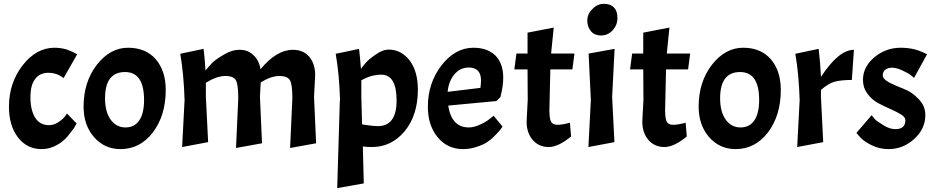

<svg xmlns="http://www.w3.org/2000/svg" viewBox="-20 -762 4845 995"><path d="M162.1 -352.5Q137.7 -322.3 137.7 -256.8Q137.7 -192.4 162.1 -152.3Q186.5 -113.3 234.4 -113.3Q257.8 -113.3 281.2 -127.9Q303.7 -142.6 316.4 -158.2Q319.3 -163.1 327.1 -173.8Q339.8 -161.1 377 -122.1Q374 -117.2 369.1 -108.4Q365.2 -98.6 346.7 -76.2Q330.1 -52.7 310.5 -35.2Q291 -17.6 259.8 -2.9Q228.5 10.7 195.3 10.7Q120.1 10.7 73.2 -49.8Q26.4 -111.3 26.4 -209Q26.4 -331.1 96.7 -422.9Q168 -514.6 262.7 -514.6Q292 -514.6 321.3 -506.8Q349.6 -498 379.9 -480.5Q356.4 -439.5 309.6 -357.4Q274.4 -384.8 230.5 -384.8Q185.5 -384.8 162.1 -352.5Z M481.4 -425.8Q550.8 -514.6 643.6 -514.6Q735.4 -514.6 787.1 -455.1Q838.9 -394.5 838.9 -295.9Q838.9 -164.1 772.5 -76.2Q706.1 10.7 604.5 10.7Q521.5 10.7 466.8 -51.8Q413.1 -114.3 413.1 -209Q413.1 -336.9 481.4 -425.8ZM726.6 -244.1Q726.6 -388.7 627.9 -388.7Q524.4 -388.7 524.4 -252.9Q524.4 -181.6 553.7 -141.6Q583 -101.6 629.9 -101.6Q677.7 -101.6 702.1 -138.7Q726.6 -174.8 726.6 -244.1Z M1203.1 -344.7Q1191.4 -368.2 1147.5 -368.2Q1103.5 -368.2 1046.9 -333Q1046.9 -308.6 1046.9 -259.8Q1049.8 -201.2 1058.6 -25.4Q1024.4 -18.6 923.8 0Q926.8 -60.5 936.5 -243.2Q932.6 -377 914.1 -483.4Q954.1 -491.2 1035.2 -508.8Q1042 -451.2 1044.9 -396.5Q1060.5 -416 1079.1 -435.5Q1098.6 -455.1 1139.6 -478.5Q1180.7 -503.9 1222.7 -503.9Q1264.6 -503.9 1293 -476.6Q1322.3 -450.2 1330.1 -403.3Q1413.1 -503.9 1498 -503.9Q1550.8 -503.9 1582 -468.8Q1613.3 -432.6 1613.3 -372.1Q1611.3 -335 1607.4 -259.8Q1610.4 -200.2 1618.2 -19.5Q1584 -13.7 1483.4 4.9Q1486.3 -59.6 1495.1 -252.9Q1495.1 -322.3 1483.4 -344.7Q1470.7 -368.2 1427.7 -368.2Q1384.8 -368.2 1331.1 -335Q1330.1 -309.6 1327.1 -259.8Q1330.1 -200.2 1337.9 -19.5Q1304.7 -13.7 1203.1 4.9Q1206.1 -59.6 1214.8 -252.9Q1214.8 -322.3 1203.1 -344.7Z M1995.1 -504.9Q2058.6 -504.9 2102.5 -449.2Q2145.5 -392.6 2145.5 -297.9Q2145.5 -165 2077.1 -82Q2008.8 0 1907.2 0Q1885.7 0 1860.4 -2.9Q1861.3 60.5 1865.2 188.5Q1831.1 194.3 1727.5 212.9Q1731.4 98.6 1741.2 -243.2Q1741.2 -243.2 1742.2 -243.2Q1738.3 -377 1719.7 -483.4Q1760.7 -491.2 1840.8 -508.8Q1846.7 -456.1 1850.6 -404.3Q1852.5 -409.2 1871.1 -431.6Q1889.6 -454.1 1925.8 -478.5Q1961.9 -504.9 1995.1 -504.9ZM1956.1 -375Q1903.3 -375 1852.5 -345.7Q1852.5 -317.4 1852.5 -259.8Q1853.5 -224.6 1856.4 -117.2Q1911.1 -108.4 1938.5 -108.4Q2035.2 -108.4 2035.2 -241.2Q2035.2 -375 1956.1 -375Z M2409.2 -101.6Q2437.5 -101.6 2469.7 -117.2Q2502 -131.8 2519.5 -147.5Q2526.4 -152.3 2538.1 -162.1Q2549.8 -148.4 2584 -106.4Q2574.2 -88.9 2552.7 -67.4Q2532.2 -44.9 2509.8 -29.3Q2489.3 -13.7 2453.1 -2Q2418 10.7 2379.9 10.7Q2298.8 10.7 2248 -50.8Q2197.3 -112.3 2197.3 -209Q2197.3 -331.1 2267.6 -422.9Q2338.9 -514.6 2433.6 -514.6Q2506.8 -514.6 2547.9 -473.6Q2587.9 -432.6 2587.9 -359.4Q2587.9 -315.4 2573.2 -258.8Q2566.4 -252 2552.7 -238.3Q2490.2 -232.4 2302.7 -214.8Q2320.3 -101.6 2409.2 -101.6ZM2409.2 -412.1Q2365.2 -412.1 2335 -377Q2304.7 -340.8 2299.8 -286.1Q2356.4 -293 2469.7 -306.6Q2472.7 -330.1 2472.7 -344.7Q2472.7 -412.1 2409.2 -412.1Z M2713.9 -484.4Q2713.9 -511.7 2713.9 -592.8Q2748 -599.6 2849.6 -619.1Q2845.7 -585 2835.9 -484.4Q2866.2 -484.4 2957 -484.4Q2954.1 -463.9 2946.3 -402.3Q2918 -402.3 2832 -402.3Q2831.1 -349.6 2827.1 -193.4Q2827.1 -146.5 2835.9 -130.9Q2844.7 -115.2 2869.1 -115.2Q2893.6 -115.2 2933.6 -126Q2935.5 -102.5 2939.5 -54.7Q2873 0 2823.2 0Q2773.4 0 2741.2 -36.1Q2709 -73.2 2709 -131.8Q2710.9 -168.9 2714.8 -244.1Q2714.8 -283.2 2713.9 -402.3Q2697.3 -402.3 2645.5 -402.3Q2647.5 -422.9 2656.2 -484.4Q2670.9 -484.4 2713.9 -484.4Z M3165 -508.8Q3162.1 -446.3 3152.3 -259.8Q3155.3 -201.2 3164.1 -25.4Q3129.9 -18.6 3029.3 0Q3032.2 -60.5 3042 -243.2Q3039.1 -303.7 3030.3 -484.4Q3064.5 -490.2 3165 -508.8ZM3049.8 -714.8Q3075.2 -742.2 3109.4 -742.2Q3143.6 -742.2 3162.1 -722.7Q3179.7 -705.1 3179.7 -668Q3179.7 -630.9 3153.3 -603.5Q3128.9 -578.1 3094.7 -578.1Q3061.5 -578.1 3043 -599.6Q3023.4 -622.1 3023.4 -655.3Q3023.4 -689.5 3049.8 -714.8Z M3313.5 -484.4Q3313.5 -511.7 3313.5 -592.8Q3347.7 -599.6 3449.2 -619.1Q3445.3 -585 3435.5 -484.4Q3465.8 -484.4 3556.6 -484.4Q3553.7 -463.9 3545.9 -402.3Q3517.6 -402.3 3431.6 -402.3Q3430.7 -349.6 3426.8 -193.4Q3426.8 -146.5 3435.5 -130.9Q3444.3 -115.2 3468.8 -115.2Q3493.2 -115.2 3533.2 -126Q3535.2 -102.5 3539.1 -54.7Q3472.7 0 3422.9 0Q3373 0 3340.8 -36.1Q3308.6 -73.2 3308.6 -131.8Q3310.5 -168.9 3314.5 -244.1Q3314.5 -283.2 3313.5 -402.3Q3296.9 -402.3 3245.1 -402.3Q3247.1 -422.9 3255.9 -484.4Q3270.5 -484.4 3313.5 -484.4Z M3668.9 -425.8Q3738.3 -514.6 3831.1 -514.6Q3922.9 -514.6 3974.6 -455.1Q4026.4 -394.5 4026.4 -295.9Q4026.4 -164.1 3960 -76.2Q3893.6 10.7 3792 10.7Q3709 10.7 3654.3 -51.8Q3600.6 -114.3 3600.6 -209Q3600.6 -336.9 3668.9 -425.8ZM3914.1 -244.1Q3914.1 -388.7 3815.4 -388.7Q3711.9 -388.7 3711.9 -252.9Q3711.9 -181.6 3741.2 -141.6Q3770.5 -101.6 3817.4 -101.6Q3865.2 -101.6 3889.6 -138.7Q3914.1 -174.8 3914.1 -244.1Z M4101.6 -483.4Q4131.8 -489.3 4222.7 -508.8Q4231.4 -431.6 4234.4 -363.3Q4326.2 -503.9 4405.3 -503.9Q4402.3 -452.1 4394.5 -347.7Q4336.9 -347.7 4302.7 -337.9Q4269.5 -327.1 4234.4 -295.9Q4234.4 -284.2 4234.4 -259.8Q4237.3 -201.2 4246.1 -25.4Q4211.9 -18.6 4111.3 0Q4114.3 -60.5 4124 -243.2Q4120.1 -377 4101.6 -483.4Z M4620.1 -92.8Q4671.9 -92.8 4671.9 -138.7Q4671.9 -155.3 4649.4 -168.9Q4627 -182.6 4593.8 -197.3Q4562.5 -210.9 4529.3 -228.5Q4497.1 -246.1 4474.6 -277.3Q4452.1 -307.6 4452.1 -347.7Q4452.1 -415 4510.7 -464.8Q4570.3 -514.6 4647.5 -514.6Q4683.6 -514.6 4717.8 -506.8Q4752 -498 4784.2 -480.5Q4761.7 -439.5 4716.8 -358.4Q4710 -364.3 4699.2 -373Q4688.5 -381.8 4657.2 -396.5Q4627 -411.1 4603.5 -411.1Q4580.1 -411.1 4567.4 -400.4Q4554.7 -389.6 4554.7 -371.1Q4554.7 -352.5 4588.9 -334Q4624 -316.4 4665 -300.8Q4706.1 -285.2 4740.2 -249Q4775.4 -213.9 4775.4 -165Q4775.4 -94.7 4717.8 -42Q4660.2 10.7 4585 10.7Q4537.1 10.7 4496.1 -9.8Q4454.1 -31.2 4436.5 -51.8Q4429.7 -58.6 4418 -73.2Q4437.5 -95.7 4497.1 -165Q4502.9 -157.2 4513.7 -144.5Q4525.4 -132.8 4557.6 -113.3Q4589.8 -92.8 4620.1 -92.8Z"/></svg>

Font: Acme Polish
Style: Regular
Weight: 400
Designer: Juan Pablo del Peral
Version: Version 1.002